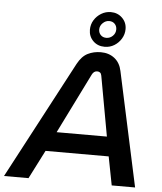

<svg xmlns="http://www.w3.org/2000/svg" viewBox="-100 -987 875 1039"><g transform="rotate(5 337.5 -467.0)"><path d="M-39 0 299 -638Q322 -681 354 -697Q386 -713 425 -713Q469 -713 499.5 -689Q530 -665 539 -621L673 0H546L516 -155H173L94 0ZM224 -261H497L438 -587Q436 -598 430 -603Q424 -608 414 -608Q405 -608 398 -603Q391 -598 386 -588ZM442 -744Q404 -744 379.5 -768.5Q355 -793 355 -829Q355 -858 369.5 -881.5Q384 -905 408 -919.5Q432 -934 460 -934Q497 -934 522 -909.5Q547 -885 547 -849Q547 -821 532.5 -797Q518 -773 494.5 -758.5Q471 -744 442 -744ZM447 -793Q467 -793 482 -807.5Q497 -822 497 -843Q497 -861 485.5 -873Q474 -885 455 -885Q436 -885 420.5 -870Q405 -855 405 -835Q405 -817 416.5 -805Q428 -793 447 -793Z"/></g></svg>

Font: MuseoModerno Medium
Style: Italic
Weight: 500
Italic angle: -9°
Designer: Pablo Cosgaya, Héctor Gatti, Marcela Romero, and the Authors of The MuseoModerno Project.
Foundry: Omnibus-Type Team
Version: Version 1.003